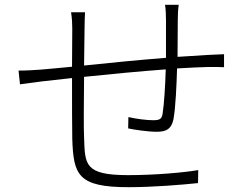

<svg xmlns="http://www.w3.org/2000/svg" viewBox="-20 -777 1040 797"><path d="M665 -757C668 -741 669 -713 669 -693V-537C556 -528 431 -516 329 -505L331 -659C331 -683 332 -709 333 -726H275C279 -699 280 -681 280 -658L279 -500C223 -495 177 -490 149 -488C122 -486 90 -484 57 -484L63 -427C91 -431 122 -435 153 -439C183 -442 227 -447 279 -453C279 -352 279 -243 280 -201C285 -52 302 0 513 0C616 0 736 -10 802 -17L803 -71C745 -61 625 -50 512 -50C329 -50 333 -95 329 -207C327 -242 328 -351 329 -458C434 -469 560 -481 668 -489C666 -421 661 -341 655 -306C652 -282 642 -278 615 -278C590 -278 548 -283 513 -291L512 -244C534 -239 594 -230 631 -230C672 -230 692 -243 700 -282C709 -330 713 -424 715 -493C766 -496 810 -498 844 -499C867 -499 896 -499 910 -498V-552C891 -551 868 -550 844 -549C806 -547 763 -544 717 -541C717 -588 718 -648 718 -694C718 -713 719 -740 722 -757Z"/></svg>

Font: Noto Sans Japanese Light
Style: Regular
Weight: 300
Designer: Ryoko NISHIZUKA (kana & ideographs); Paul D. Hunt (Latin, Greek & Cyrillic); Wenlong ZHANG (bopomofo); Sandoll Communica
Foundry: Adobe Systems Incorporated
Version: Version 1.000;PS 1;hotconv 1.0.78;makeotf.lib2.5.61930